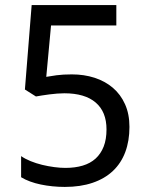

<svg xmlns="http://www.w3.org/2000/svg" viewBox="-20 -734 591 764"><path d="M266.1 -438Q314.5 -438 356.2 -424.6Q397.9 -411.1 429 -384.8Q460 -358.4 477.5 -319.3Q495.1 -280.3 495.1 -229Q495.1 -173.3 478.5 -128.9Q461.9 -84.5 429.2 -53.7Q396.5 -22.9 348.4 -6.6Q300.3 9.8 237.8 9.8Q212.9 9.8 188.7 7.3Q164.6 4.9 142.3 0.2Q120.1 -4.4 100.1 -11.7Q80.1 -19 64 -28.8V-112.8Q80.1 -101.6 101.8 -92.8Q123.5 -84 147.5 -78.1Q171.4 -72.3 195.6 -69.1Q219.7 -65.9 240.2 -65.9Q278.8 -65.9 309.1 -75Q339.4 -84 360.4 -103Q381.3 -122.1 392.6 -150.9Q403.8 -179.7 403.8 -219.2Q403.8 -289.1 360.8 -325.9Q317.9 -362.8 235.8 -362.8Q222.7 -362.8 207.3 -361.6Q191.9 -360.4 176.5 -358.4Q161.1 -356.4 147.2 -354.2Q133.3 -352.1 123 -350.1L79.1 -377.9L106 -713.9H442.9V-632.8H183.1L164.1 -428.2Q179.7 -431.2 205.3 -434.6Q231 -438 266.1 -438Z"/></svg>

Font: Noto Sans Khmer UI
Style: Regular
Weight: 400
Designer: Danh Hong
Foundry: Danh Hong
Version: Version 1.03